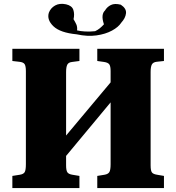

<svg xmlns="http://www.w3.org/2000/svg" viewBox="-20 -959 899 979"><path d="M43 0V-62L81 -68Q100 -71 106 -81.5Q112 -92 112 -122V-596Q112 -622 105.5 -632Q99 -642 78 -644L43 -648V-710H385V-648L347 -643Q329 -641 323 -629Q317 -617 317 -591V-268L544 -539V-597Q544 -621 537.5 -630.5Q531 -640 511 -643L476 -648V-710H816V-648L779 -644Q761 -642 754.5 -630.5Q748 -619 748 -592V-116Q748 -89 754.5 -80Q761 -71 781 -68L816 -62V0H476V-62L513 -68Q531 -71 537.5 -81.5Q544 -92 544 -122V-437L317 -164V-116Q317 -90 323.5 -80.5Q330 -71 349 -68L385 -62V0ZM371 -784Q287 -792 252.5 -825Q218 -858 229 -894Q238 -918 261 -931Q284 -944 317 -937Q347 -930 354 -908.5Q361 -887 355 -861Q363 -848 369 -835Q375 -822 373 -804Q389 -800 413.5 -798.5Q438 -797 465 -800Q478 -806 488.5 -814.5Q499 -823 510 -835Q501 -862 503 -879Q505 -896 515 -905Q526 -924 545.5 -933.5Q565 -943 596 -935Q625 -916 622.5 -891.5Q620 -867 598 -843Q584 -821 551 -803Q518 -785 472 -778.5Q426 -772 371 -784Z"/></svg>

Font: Literata 36pt ExtraBold
Style: Regular
Weight: 800
Designer: Latin by Veronika Burian and Jose Scaglione. Greek by Irene Vlachou. Cyrillic by Vera Evstafieva.
Foundry: TypeTogether
Version: Version 3.002